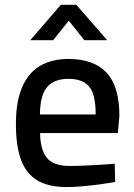

<svg xmlns="http://www.w3.org/2000/svg" viewBox="-20 -751 547 782"><path d="M249.8 10.9Q175.1 10.5 130.1 -17.5Q85 -45.5 64.9 -102.2Q44.8 -159 44.8 -245.6Q44.8 -338.3 70.6 -397Q96.3 -455.7 144 -483.3Q191.7 -510.9 258.7 -510.9Q362 -510.9 414.2 -454.9Q466.3 -399 466.3 -279.7L460 -209H143.3Q143.9 -142.4 170.5 -108.7Q197 -75.1 263.3 -75.1Q291.8 -75.1 325.8 -76.6Q359.7 -78.1 392.1 -80.1Q424.5 -82.1 447.2 -84.1L449.2 -10Q425.2 -5.5 390.3 -0.7Q355.4 4.1 318.3 7.5Q281.2 10.9 249.8 10.9ZM142.7 -284.9H369.7Q369.7 -366.1 343.5 -398Q317.3 -429.9 258.7 -429.9Q200.7 -429.9 172 -396.6Q143.3 -363.2 142.7 -284.9ZM103.5 -587.4 227.7 -731.4H290.8L416.6 -587.4H323.4L260.2 -666.7L196.7 -587.4Z"/></svg>

Font: TitilliumWeb ExtraLight
Style: Regular
Weight: 400
Designer: Mohamed Gaber, Accademia di Belle Arti di Urbino and others
Foundry: Kief Type Foundry, Accademia di Belle Arti di Urbino and others
Version: Version 3.000; ttfautohint (v1.8.2)